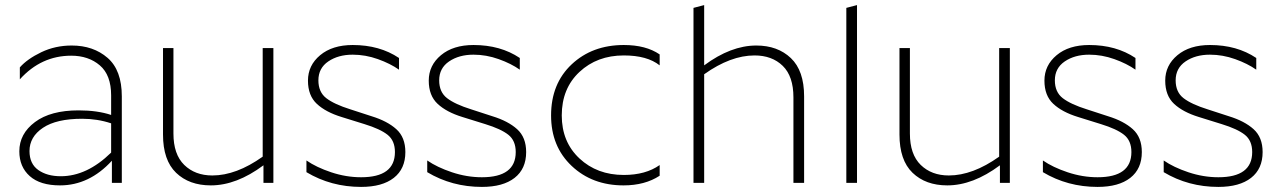

<svg xmlns="http://www.w3.org/2000/svg" viewBox="-20 -719 5027 755"><path d="M219 -26Q322 -26 417 -119V-234Q363 -252 303 -252Q202 -252 149 -216.5Q96 -181 96 -125Q96 -75 130.5 -50.5Q165 -26 219 -26ZM417 -344Q417 -424 372.5 -462Q328 -500 260 -500Q142 -500 58 -407V-454Q87 -487 142 -513.5Q197 -540 262 -540Q347 -540 403 -491.5Q459 -443 459 -340V0H420V-87Q331 10 216 10Q138 10 97 -26.5Q56 -63 56 -124Q56 -193 117.5 -239Q179 -285 289 -285Q363 -285 417 -267Z M1055 0H1016V-69Q910 10 809 10Q724 10 672.5 -39.5Q621 -89 621 -190V-530H662V-194Q662 -112 704.5 -70.5Q747 -29 815 -29Q909 -29 1013 -103V-530H1055Z M1441 -262Q1503 -243 1538.5 -211Q1574 -179 1574 -121Q1574 -55 1528.5 -19.5Q1483 16 1400 16Q1282 16 1185 -42V-88Q1224 -61 1282.5 -41.5Q1341 -22 1400 -22Q1533 -22 1533 -121Q1533 -166 1504 -189Q1475 -212 1413 -231L1323 -259Q1261 -278 1226 -310.5Q1191 -343 1191 -402Q1191 -462 1239 -502Q1287 -542 1367 -542Q1473 -542 1549 -491V-445Q1515 -469 1466 -486.5Q1417 -504 1367 -504Q1310 -504 1271 -477.5Q1232 -451 1232 -403Q1232 -357 1263 -333Q1294 -309 1358 -289Z M1916 -262Q1978 -243 2013.5 -211Q2049 -179 2049 -121Q2049 -55 2003.5 -19.5Q1958 16 1875 16Q1757 16 1660 -42V-88Q1699 -61 1757.5 -41.5Q1816 -22 1875 -22Q2008 -22 2008 -121Q2008 -166 1979 -189Q1950 -212 1888 -231L1798 -259Q1736 -278 1701 -310.5Q1666 -343 1666 -402Q1666 -462 1714 -502Q1762 -542 1842 -542Q1948 -542 2024 -491V-445Q1990 -469 1941 -486.5Q1892 -504 1842 -504Q1785 -504 1746 -477.5Q1707 -451 1707 -403Q1707 -357 1738 -333Q1769 -309 1833 -289Z M2574 -505V-462Q2525 -501 2433 -501Q2328 -501 2258.5 -436Q2189 -371 2189 -265Q2189 -161 2258.5 -96Q2328 -31 2433 -31Q2519 -31 2574 -70V-28Q2516 10 2432 10Q2309 10 2228 -66.5Q2147 -143 2147 -265Q2147 -390 2228 -466Q2309 -542 2433 -542Q2520 -542 2574 -505Z M2947 -501Q2853 -501 2749 -427V0H2707V-688L2749 -699V-462Q2854 -540 2954 -540Q3038 -540 3090 -490.5Q3142 -441 3142 -340V0H3100V-336Q3100 -419 3058 -460Q3016 -501 2947 -501Z M3308 -688 3350 -699V0H3308Z M3951 0H3912V-69Q3806 10 3705 10Q3620 10 3568.5 -39.5Q3517 -89 3517 -190V-530H3558V-194Q3558 -112 3600.5 -70.5Q3643 -29 3711 -29Q3805 -29 3909 -103V-530H3951Z M4337 -262Q4399 -243 4434.5 -211Q4470 -179 4470 -121Q4470 -55 4424.5 -19.5Q4379 16 4296 16Q4178 16 4081 -42V-88Q4120 -61 4178.5 -41.5Q4237 -22 4296 -22Q4429 -22 4429 -121Q4429 -166 4400 -189Q4371 -212 4309 -231L4219 -259Q4157 -278 4122 -310.5Q4087 -343 4087 -402Q4087 -462 4135 -502Q4183 -542 4263 -542Q4369 -542 4445 -491V-445Q4411 -469 4362 -486.5Q4313 -504 4263 -504Q4206 -504 4167 -477.5Q4128 -451 4128 -403Q4128 -357 4159 -333Q4190 -309 4254 -289Z M4812 -262Q4874 -243 4909.5 -211Q4945 -179 4945 -121Q4945 -55 4899.5 -19.5Q4854 16 4771 16Q4653 16 4556 -42V-88Q4595 -61 4653.5 -41.5Q4712 -22 4771 -22Q4904 -22 4904 -121Q4904 -166 4875 -189Q4846 -212 4784 -231L4694 -259Q4632 -278 4597 -310.5Q4562 -343 4562 -402Q4562 -462 4610 -502Q4658 -542 4738 -542Q4844 -542 4920 -491V-445Q4886 -469 4837 -486.5Q4788 -504 4738 -504Q4681 -504 4642 -477.5Q4603 -451 4603 -403Q4603 -357 4634 -333Q4665 -309 4729 -289Z"/></svg>

Font: Roundo Light
Style: Regular
Weight: 300
Designer: Namrata Goyal (Gurmukhi), Shiva Nallaperumal (Latin)
Foundry: Indian Type Foundry
Version: Version 1.000;PS 1.0;hotconv 1.0.88;makeotf.lib2.5.647800